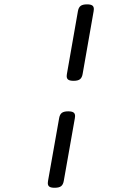

<svg xmlns="http://www.w3.org/2000/svg" viewBox="-20 -701 640 894"><path d="M417 -658.7Q417 -656.7 416 -648.9L364.7 -356.4Q361.8 -339.4 352.3 -332Q342.8 -324.7 322.8 -324.7Q305.7 -324.7 298.1 -329.8Q290.5 -335 290.5 -346.7Q290.5 -349.6 291.5 -356.4L342.8 -648.9Q345.7 -666 355.2 -673.3Q364.7 -680.7 385.3 -680.7Q402.3 -680.7 409.7 -675.5Q417 -670.4 417 -658.7ZM329.6 -160.6Q329.6 -157.7 328.6 -150.9L276.9 141.6Q273.9 158.7 264.4 166Q254.9 173.3 234.4 173.3Q217.3 173.3 210 168.2Q202.6 163.1 202.6 151.4Q202.6 149.4 203.6 141.6L255.4 -150.9Q258.3 -168 267.8 -175.3Q277.3 -182.6 297.4 -182.6Q314.5 -182.6 322 -177.5Q329.6 -172.4 329.6 -160.6Z"/></svg>

Font: Courier Prime
Style: Italic
Weight: 400
Italic angle: -10°
Designer: Alan Dague-Greene
Foundry: Quote-Unquote Apps
Version: Version 3.018